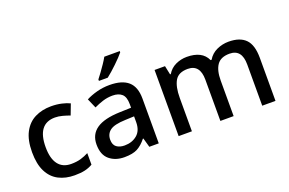

<svg xmlns="http://www.w3.org/2000/svg" viewBox="-98 -1113 2212 1470"><g transform="rotate(-20 1008.5 -378.0)"><path d="M300 10Q226 10 170 -19Q114 -48 83 -109.5Q52 -171 52 -267Q52 -366 85 -428.5Q118 -491 176 -520Q234 -549 308 -549Q354 -549 393.5 -540Q433 -531 459 -518L426 -431Q399 -441 367.5 -449.5Q336 -458 307 -458Q163 -458 163 -268Q163 -176 199 -128.5Q235 -81 304 -81Q349 -81 383 -91Q417 -101 447 -117V-23Q418 -6 384 2Q350 10 300 10Z M784 -549Q886 -549 936.5 -504.5Q987 -460 987 -365V0H910L889 -75H885Q850 -31 811.5 -10.5Q773 10 705 10Q632 10 584 -30Q536 -70 536 -154Q536 -236 598 -279Q660 -322 788 -326L881 -329V-358Q881 -417 854 -441Q827 -465 778 -465Q737 -465 699 -453Q661 -441 626 -424L592 -502Q630 -522 680 -535.5Q730 -549 784 -549ZM808 -256Q717 -253 682 -226.5Q647 -200 647 -153Q647 -111 672 -92.5Q697 -74 737 -74Q798 -74 839 -108.5Q880 -143 880 -212V-259ZM948 -756Q937 -742 918 -722Q899 -702 876.5 -680.5Q854 -659 832 -639.5Q810 -620 792 -606H720V-618Q735 -637 754 -663Q773 -689 791.5 -716.5Q810 -744 822 -766H948Z M1754 -549Q1846 -549 1892 -502.5Q1938 -456 1938 -351V0H1830V-336Q1830 -460 1730 -460Q1658 -460 1627.5 -416Q1597 -372 1597 -289V0H1489V-336Q1489 -460 1389 -460Q1314 -460 1285.5 -411.5Q1257 -363 1257 -271V0H1149V-539H1234L1249 -467H1255Q1280 -509 1323 -529Q1366 -549 1414 -549Q1475 -549 1516.5 -528Q1558 -507 1578 -463H1586Q1612 -507 1658 -528Q1704 -549 1754 -549Z"/></g></svg>

Font: Noto Sans Kawi Medium
Style: Regular
Weight: 500
Designer: Fadhl Haqq
Version: Version 1.000